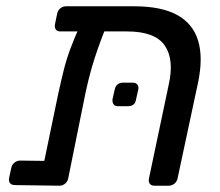

<svg xmlns="http://www.w3.org/2000/svg" viewBox="-20 -591 700 611"><path d="M172 -491Q162 -491 157.5 -497.5Q153 -504 155 -514L162 -548Q164 -558 172 -564.5Q180 -571 190 -571H407Q493 -571 543.5 -543.5Q594 -516 610.5 -461.5Q627 -407 610 -327L545 -23Q543 -13 535 -6.5Q527 0 517 0H472Q461 0 456.5 -6.5Q452 -13 454 -23L517 -322Q535 -402 504 -446.5Q473 -491 384 -491ZM273 -540H298Q314 -540 319.5 -532.5Q325 -525 321 -514Q304 -472 292 -438Q280 -404 270.5 -370.5Q261 -337 252 -295L197 -23Q195 -13 187 -6.5Q179 0 169 0L28 -2Q17 -2 12 -8Q7 -14 9 -25L16 -57Q18 -67 26 -73.5Q34 -80 44 -80L121 -79L165 -291Q174 -332 182.5 -366.5Q191 -401 204 -436Q217 -471 237 -515Q243 -526 250.5 -533Q258 -540 273 -540ZM356 -253Q346 -253 341.5 -259Q337 -265 338 -275L345 -306Q350 -328 372 -328H402Q412 -328 417 -322Q422 -316 420 -306L413 -275Q410 -253 387 -253Z"/></svg>

Font: Rubik
Style: Italic
Weight: 400
Italic angle: -12°
Designer: Hubert and Fischer
Foundry: Hubert and Fischer
Version: Version 2.300;gftools[0.9.30]